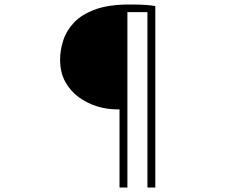

<svg xmlns="http://www.w3.org/2000/svg" viewBox="-20 -775 1040 853"><path d="M501 -289Q456 -289 411.5 -302.5Q367 -316 329.5 -343.5Q292 -371 269.5 -412.5Q247 -454 247 -510Q247 -552 261 -595.5Q275 -639 309 -675Q343 -711 403 -733Q463 -755 555 -755Q604 -755 629.5 -753Q655 -751 670 -748V58H635V-721H546V58H511V-289Z"/></svg>

Font: Noto Sans KR Thin Thin
Style: Regular
Weight: 250
Version: Version 2.004-H2;hotconv 1.0.118;makeotfexe 2.5.65603